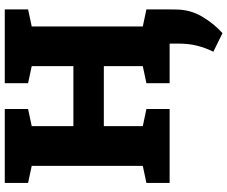

<svg xmlns="http://www.w3.org/2000/svg" viewBox="-96 -656 979 828"><g transform="rotate(-90 394.0 -241.5)"><path d="M19.5 0V-100.1L93.3 -115.7V-594.7L19.5 -610.4V-710.9H338.4V-610.4L264.6 -594.7V-415H523.4V-594.7L449.7 -610.4V-710.9H768.1V-610.4L694.3 -594.7V-115.7L768.1 -100.1V0H449.7V-100.1L523.4 -115.7V-283.7H264.6V-115.7L338.4 -100.1V0ZM665.5 228 585.4 188.5Q602.1 155.3 611.3 118.9Q620.6 82.5 620.6 35.2V-91.3H768.1L767.6 24.9Q767.6 88.4 736.8 140.1Q706.1 191.9 665.5 228Z"/></g></svg>

Font: Roboto Slab Black
Style: Regular
Weight: 900
Designer: Google
Version: Version 2.000; ttfautohint (v1.8.1.43-b0c9)